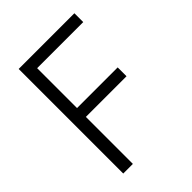

<svg xmlns="http://www.w3.org/2000/svg" viewBox="-196 -775 875 875"><g transform="rotate(-45 242.0 -337.0)"><path d="M404 -303H142V0H80V-674H439V-617H142V-360H404Z"/></g></svg>

Font: Hind Colombo Light
Style: Regular
Weight: 300
Designer: Jyotish Sonowal, Aditi Pimprikar
Foundry: Indian Type Foundry
Version: Version 1.000;PS 1.0;hotconv 1.0.86;makeotf.lib2.5.63406; tt